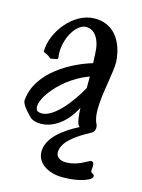

<svg xmlns="http://www.w3.org/2000/svg" viewBox="-103 -493 578 780"><g transform="rotate(15 186.0 -103.5)"><path d="M327 -286C325 -323 307 -432 198 -432C109 -432 32 -331 32 -250C32 -245 45 -244 55 -236C66 -228 65 -226 72 -229C80 -232 97 -230 96 -239C95 -247 94 -255 94 -263C95 -331 136 -390 173 -390C201 -390 222 -370 232 -330C235 -318 237 -290 238 -255C160 -232 18 -162 8 -38C7 -26 19 -7 51 25C59 32 75 38 95 38C135 38 192 15 235 -66C236 -38 240 -7 245 1C246 4 249 7 252 10C187 43 128 89 128 146C128 194 176 225 237 225C284 225 323 217 348 203C353 200 359 195 359 188C359 177 342 181 344 166C351 120 330 132 325 134C304 145 275 163 234 163C213 163 193 153 193 132C193 89 240 54 305 19C320 12 321 -9 315 -20C307 -35 304 -56 304 -79C304 -148 329 -241 327 -286ZM239 -151C212 -100 132 17 72 -7C61 -11 52 -43 101 -102C143 -153 199 -185 239 -199V-193Z"/></g></svg>

Font: Oregano
Style: Regular
Weight: 400
Designer: Astigmatic (AOETI)
Foundry: Astigmatic (AOETI)
Version: Version 1.000